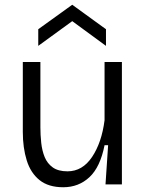

<svg xmlns="http://www.w3.org/2000/svg" viewBox="-20 -776 617 808"><path d="M246 12Q184 12 146.5 -18Q109 -48 92.5 -101Q76 -154 76 -221V-515H150V-240Q150 -208 153.5 -175Q157 -142 168 -115Q179 -88 202 -71.5Q225 -55 264 -55Q327 -55 367.5 -115.5Q408 -176 420 -270V-515H493V0H424L435 -165H420Q402 -73 356.5 -30.5Q311 12 246 12ZM141 -583V-653L284 -756L426 -653V-583L284 -687Z"/></svg>

Font: Bricolage Grotesque 10pt Light
Style: Regular
Weight: 300
Designer: Mathieu Triay
Foundry: Atelier Triay
Version: Version 1.000; ttfautohint (v1.8.4.7-5d5b);gftools[0.9.32]